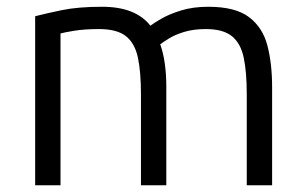

<svg xmlns="http://www.w3.org/2000/svg" viewBox="-20 -548 903 568"><path d="M84 0V-500Q115 -508 163 -518Q211 -528 282 -528Q381 -528 425 -472Q434 -479 457 -492.5Q480 -506 515.5 -517Q551 -528 596 -528Q676 -528 716.5 -497.5Q757 -467 771 -413.5Q785 -360 785 -290V0H710V-269Q710 -335 701 -377.5Q692 -420 666 -441Q640 -462 589 -462Q552 -462 524.5 -453.5Q497 -445 479.5 -434Q462 -423 454 -417Q463 -392 467.5 -360Q472 -328 472 -293V0H397V-269Q397 -335 388 -377.5Q379 -420 352.5 -441Q326 -462 273 -462Q230 -462 199.5 -457Q169 -452 159 -449V0Z"/></svg>

Font: Ubuntu Sans
Style: Regular
Weight: 400
Designer: Dalton Maag Ltd
Foundry: Dalton Maag Ltd
Version: Version 1.006; ttfautohint (v1.8.4.7-5d5b)